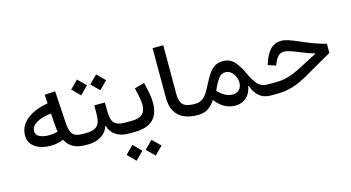

<svg xmlns="http://www.w3.org/2000/svg" viewBox="-93 -1035 3025 1654"><g transform="rotate(-15 1420.0 -207.5)"><path d="M337.9 -432.1 333.5 -510.3 428.2 -515.6 445.3 -233.9Q448.7 -181.6 460.2 -152.1Q471.7 -122.6 496.3 -110.8Q521 -99.1 564 -99.1H564.5V0H564Q495.1 0 452.4 -23.7Q409.7 -47.4 385.7 -95.2Q331.5 -72.3 271.5 -72.3Q217.3 -72.3 173.6 -88.4Q129.9 -104.5 104.2 -136Q78.6 -167.5 78.6 -212.9Q78.6 -296.9 147.2 -354Q215.8 -411.1 337.9 -432.1ZM344.2 -340.3Q261.7 -332 212.6 -303Q163.6 -273.9 163.6 -230.5Q163.6 -195.8 196.8 -179.7Q230 -163.6 277.3 -163.6Q322.3 -163.6 358.9 -174.8Q356 -189 354.5 -200.9Q353 -212.9 352.1 -226.6Z M817.4 -241.2Q817.4 -192.9 826.7 -161.4Q835.9 -129.9 862.5 -114.5Q889.2 -99.1 941.9 -99.1H973.1V0H940.4Q878.4 0 832.8 -29.8Q787.1 -59.6 771.5 -114.3H766.6Q751 -59.6 700.4 -29.8Q649.9 0 587.4 0H564.5Q548.3 0 548.3 -49.8Q548.3 -99.1 564.5 -99.1H587.4Q644 -99.1 673.1 -114.7Q702.1 -130.4 712.2 -161.9Q722.2 -193.4 722.2 -241.2V-311.5H817.4ZM565.4 -494.6 635.7 -564.9 706.5 -494.6 635.7 -423.8ZM735.8 -494.6 806.2 -564.9 877 -494.6 806.2 -423.8Z M1186.5 -386.7Q1200.7 -333 1208.7 -285.6Q1216.8 -238.3 1216.8 -200.7Q1216.8 -103 1163.3 -51.5Q1109.9 0 996.1 0H973.1Q957 0 957 -49.8Q957 -99.1 973.1 -99.1H996.1Q1064.9 -99.1 1094.7 -126.5Q1124.5 -153.8 1124.5 -208.5Q1124.5 -235.8 1117.2 -275.1Q1109.9 -314.5 1098.1 -362.3ZM880.9 172.9 951.2 102.5 1022 172.9 951.2 243.7ZM1051.3 172.9 1121.6 102.5 1192.4 172.9 1121.6 243.7Z M1335 -657.7H1430.2V-219.7Q1430.2 -154.8 1459.2 -127Q1488.3 -99.1 1562 -99.1H1562.5V0H1562Q1451.7 0 1393.3 -54.4Q1335 -108.9 1335 -217.8Z M1562.5 -99.1Q1603 -99.1 1629.2 -116.5Q1655.3 -133.8 1675 -165.5Q1694.8 -197.3 1715.8 -239.3Q1739.3 -286.1 1762.7 -320.6Q1786.1 -355 1816.2 -374Q1846.2 -393.1 1889.2 -393.1Q1953.1 -393.1 1991.7 -349.4Q2030.3 -305.7 2060.1 -239.3Q2087.9 -177.7 2120.6 -138.4Q2153.3 -99.1 2210.9 -99.1H2211.4V0H2210.9Q2149.4 0 2109.1 -36.6Q2068.8 -73.2 2051.3 -129.4L2046.4 -128.9Q2035.6 -65.4 1995.8 -30Q1956.1 5.4 1898.4 5.4Q1843.3 5.4 1798.8 -20.8Q1754.4 -46.9 1721.2 -92.3Q1692.9 -49.3 1657.2 -24.7Q1621.6 0 1562.5 0Q1546.4 0 1546.4 -49.8Q1546.4 -99.1 1562.5 -99.1ZM1769 -160.6Q1800.8 -127.9 1832 -110.6Q1863.3 -93.3 1898.9 -93.3Q1936.5 -93.3 1958.7 -116.7Q1981 -140.1 1981 -178.7Q1981 -205.6 1968.8 -232.4Q1956.5 -259.3 1935.5 -277.1Q1914.6 -294.9 1887.7 -294.9Q1848.6 -294.9 1826.4 -265.1Q1804.2 -235.4 1784.2 -192.9Z M2421.9 -432.1Q2447.3 -432.1 2483.2 -420.7Q2519 -409.2 2588.4 -378.9Q2655.3 -350.1 2702.4 -333.5Q2749.5 -316.9 2795.4 -305.7V-223.6L2553.2 -85Q2475.1 -39.6 2408.2 -19.8Q2341.3 0 2266.6 0H2211.4Q2203.1 0 2199.2 -11.5Q2195.3 -22.9 2195.3 -49.8Q2195.3 -76.2 2199.2 -87.6Q2203.1 -99.1 2211.4 -99.1H2284.2Q2323.2 -99.1 2357.7 -105.2Q2392.1 -111.3 2429.4 -125.2Q2466.8 -139.2 2514.2 -163.1L2674.8 -247.1V-252Q2646.5 -259.3 2614 -271Q2581.5 -282.7 2539.1 -300.8Q2491.2 -319.8 2464.6 -327.9Q2438 -335.9 2421.4 -335.9Q2389.2 -335.9 2368.2 -315.4Q2347.2 -294.9 2328.6 -246.6L2324.7 -237.3L2254.4 -259.8L2257.8 -269Q2285.6 -355.5 2324.7 -393.8Q2363.8 -432.1 2421.9 -432.1Z"/></g></svg>

Font: Estedad-FD Medium
Style: Regular
Weight: 500
Designer: Amin Abedi
Version: Version 7.3